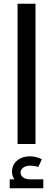

<svg xmlns="http://www.w3.org/2000/svg" viewBox="-20 -771 284 1028"><path d="M74 -751V0H170V-751ZM139 189C107 189 90 171 90 153C90 135 107 116 142 116C155 116 170 118 185 123L204 82C184 71 162 66 140 66C77 66 44 107 44 147C44 162 48 176 57 189H32V237H212V189Z"/></svg>

Font: UULA Sans Medium
Style: Regular
Weight: 500
Designer: Mohamed Gaber, Laura Garcia Mut
Foundry: Kief Type Foundry
Version: Version 3.006;hotconv 1.0.109;makeotfexe 2.5.65596